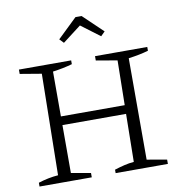

<svg xmlns="http://www.w3.org/2000/svg" viewBox="-93 -961 981 1046"><g transform="rotate(-10 397.5 -437.5)"><path d="M41 0V-21Q69 -30 96.5 -35.5Q124 -41 151 -43L160 -603L41 -623V-647H330V-626Q306 -619 278.5 -613.5Q251 -608 222 -604V-356H575L579 -603L462 -623V-647H751V-626Q727 -619 699.5 -613.5Q672 -608 641 -604V-43L751 -24V0H462V-19Q490 -28 517 -34.5Q544 -41 570 -43L574 -308H222V-43L330 -24V0ZM428 -875 537 -771 514 -748 410 -826 308 -748 286 -771 394 -875Z"/></g></svg>

Font: Piazzolla Light
Style: Regular
Weight: 300
Designer: Juan Pablo del Peral
Foundry: Huerta Tipografica
Version: Version 1.330